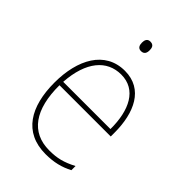

<svg xmlns="http://www.w3.org/2000/svg" viewBox="-217 -813 914 914"><g transform="rotate(45 240.5 -356.0)"><path d="M240 -722C220 -722 215 -706 215 -690C215 -673 221 -658 240 -658C261 -658 267 -672 267 -690C267 -706 263 -722 240 -722ZM253 -538C119 -538 55 -416 55 -261C55 -100 119 10 266 10C322 10 365 -1 407 -23V-51C355 -24 319 -15 266 -15C144 -15 80 -105 81 -269H426V-295C426 -427 377 -538 253 -538ZM253 -513C355 -513 401 -420 400 -293H82C92 -438 157 -513 253 -513Z"/></g></svg>

Font: Noto Sans Arabic SemCond Thin
Style: Regular
Weight: 100
Width: 4
Designer: Monotype Design Team, Nadine Chahine, Nizar Qandah and Khaled Hosny
Foundry: Monotype Imaging Inc.
Version: Version 2.012